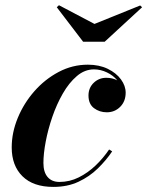

<svg xmlns="http://www.w3.org/2000/svg" viewBox="-20 -724 578 754"><path d="M351 -630 530.5 -702.5 538 -695.5 391 -560H306.5L203 -695.5L211.5 -703.5ZM420.5 -129.5Q397 -94.5 364.2 -62.5Q331.5 -30.5 288.2 -10.2Q245 10 189.5 10Q110.5 10 68.2 -31.8Q26 -73.5 26 -145Q26 -203.5 49.8 -261Q73.5 -318.5 115 -365.8Q156.5 -413 210.5 -441.5Q264.5 -470 325 -470Q369.5 -470 403 -453.8Q436.5 -437.5 455 -412.2Q473.5 -387 473.5 -360Q473.5 -326 452 -304.5Q430.5 -283 399.5 -283Q371 -283 349.2 -299.2Q327.5 -315.5 327.5 -349Q327.5 -379 348 -398.8Q368.5 -418.5 397.5 -418.5Q421.5 -418.5 440.5 -408.5Q425 -427.5 400.2 -439.5Q375.5 -451.5 349 -451.5Q312.5 -451.5 281.8 -425.2Q251 -399 226.8 -356.8Q202.5 -314.5 185.5 -265Q168.5 -215.5 159.5 -167.8Q150.5 -120 150.5 -84Q150.5 -48 167 -28.8Q183.5 -9.5 213.5 -9.5Q253.5 -9.5 289.5 -27.5Q325.5 -45.5 355.8 -74.5Q386 -103.5 408.5 -137Z"/></svg>

Font: Bodoni* 16pt
Style: Bold Italic
Weight: 700
Italic angle: -13°
Version: Version 2.3